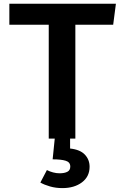

<svg xmlns="http://www.w3.org/2000/svg" viewBox="-20 -729 655 1010"><path d="M376.4 -599V0H236.4V-599H29.2V-709.2H589.7L575.4 -599ZM349.7 147.2Q349.7 124.1 325.9 116.7Q302.1 109.2 256.9 109.2L269.7 -16.4H348.7V52.3Q401.5 57.9 426.4 84.4Q451.3 110.8 451.3 148.2Q451.3 200 411 230.3Q370.8 260.5 308.2 260.5Q273.3 260.5 243.1 251.8Q212.8 243.1 192.3 231.3L226.7 165.6Q241.5 173.3 259 177.9Q276.4 182.6 293.3 182.6Q319 182.6 334.4 174.6Q349.7 166.7 349.7 147.2Z"/></svg>

Font: Fira Code SemiBold
Style: Regular
Weight: 600
Designer: Carrois Corporate, Edenspiekermann AG, Nikita Prokopov
Foundry: Carrois Corporate, Edenspiekermann AG, Nikita Prokopov
Version: Version 6.002